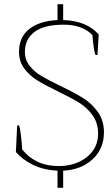

<svg xmlns="http://www.w3.org/2000/svg" viewBox="-20 -806 530 918"><path d="M282 10V92H255V10Q189 7 138.5 -17.5Q88 -42 56 -79L62 -206H71Q76 -194 80.5 -155.5Q85 -117 86 -92Q114 -55 158 -33.5Q202 -12 264 -12Q312 -12 354.5 -30.5Q397 -49 423 -84Q449 -119 449 -167Q449 -218 422.5 -255Q396 -292 357.5 -315.5Q319 -339 255 -370Q193 -400 157 -422.5Q121 -445 96 -478.5Q71 -512 71 -558Q71 -629 120 -667.5Q169 -706 255 -710V-786H282V-710Q394 -707 452 -641L446 -543H437Q428 -561 422 -638Q374 -688 285 -688Q190 -688 144.5 -653Q99 -618 99 -558Q99 -520 121.5 -491.5Q144 -463 177.5 -443Q211 -423 269 -395Q336 -363 377.5 -337Q419 -311 448 -270.5Q477 -230 477 -173Q477 -95 422.5 -44.5Q368 6 282 10Z"/></svg>

Font: Trirong Thin
Style: Regular
Weight: 250
Designer: Katatrad Team
Foundry: CadsonDemak
Version: Version 1.001